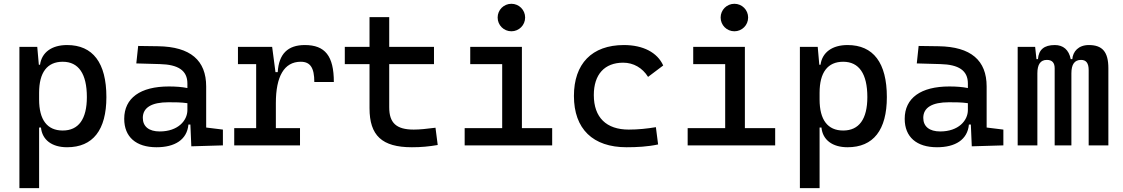

<svg xmlns="http://www.w3.org/2000/svg" viewBox="-20 -764 5899 1009"><path d="M82 224.6H185.5V-93.8H195.3C201.7 -28.8 252.9 9.8 332.5 9.8C468.3 9.8 539.1 -80.6 539.1 -253.9C539.1 -433.6 468.3 -527.3 332.5 -527.3C252 -527.3 199.2 -488.8 190.4 -423.8H184.1L175.8 -517.6H82ZM185.5 -241.2V-276.4C185.5 -383.3 228 -439.5 309.6 -439.5C393.1 -439.5 436.5 -376 436.5 -253.9C436.5 -138.2 393.1 -78.1 309.6 -78.1C228 -78.1 185.5 -134.3 185.5 -241.2Z M985.4 4.9 1151.4 0V-83L1063.5 -93.8V-309.6C1063.5 -446.3 981.4 -518.6 810.5 -521L706.1 -522.5L696.3 -430.7L820.3 -427.2C916 -424.8 964.8 -394 964.8 -325.2V-301.3C936.5 -307.1 904.3 -309.6 867.2 -309.6C717.8 -309.6 632.8 -249 632.8 -139.6C632.8 -44.4 694.8 9.8 802.7 9.8C898.9 9.8 962.9 -29.8 970.2 -109.4H980.5ZM964.8 -221.7V-185.5C964.8 -130.9 916 -73.2 819.3 -73.2C762.7 -73.2 730.5 -99.1 730.5 -144.5C730.5 -198.7 776.9 -226.6 865.2 -226.6C898.9 -226.6 931.6 -226.6 964.8 -221.7Z M1429.7 -222.7C1429.7 -361.3 1472.7 -439.5 1560.5 -439.5C1610.4 -439.5 1631.8 -408.2 1631.8 -333H1734.4C1734.4 -469.7 1688.5 -527.3 1582 -527.3C1492.2 -527.3 1445.3 -480.5 1439.5 -384.8H1427.7L1410.2 -517.6H1230.5V-426.8H1326.2V-90.8H1210.9V0H1556.6V-90.8H1429.7Z M2144.5 9.8C2193.4 9.8 2234.4 5.9 2280.3 -2L2268.6 -92.8C2221.7 -86.9 2186.5 -83 2154.3 -83C2062.5 -83 2025.4 -118.2 2025.4 -200.2V-426.8H2260.7V-517.6H2025.4V-673.8H1921.9V-517.6H1792V-426.8H1921.9V-195.3C1921.9 -51.8 1987.3 9.8 2144.5 9.8Z M2421.9 0H2881.8V-90.8H2722.7V-517.6H2451.2V-426.8H2619.1V-90.8H2421.9ZM2667.5 -599.6C2707.5 -599.6 2739.7 -631.8 2739.7 -671.9C2739.7 -711.9 2707.5 -744.1 2667.5 -744.1C2627.4 -744.1 2595.2 -711.9 2595.2 -671.9C2595.2 -631.8 2627.4 -599.6 2667.5 -599.6Z M3272.5 9.8C3326.7 9.8 3384.8 6.8 3438.5 -4.9L3426.8 -95.7C3380.9 -87.9 3332.5 -83 3284.2 -83C3166.5 -83 3100.6 -146.5 3100.6 -264.6C3100.6 -373 3157.2 -434.6 3254.9 -434.6C3309.1 -434.6 3356.4 -407.2 3385.7 -359.9L3465.3 -419.9C3434.6 -488.3 3359.4 -527.3 3258.8 -527.3C3090.3 -527.3 2996.1 -428.7 2996.1 -259.8C2996.1 -85.9 3096.2 9.8 3272.5 9.8Z M3593.8 0H4053.7V-90.8H3894.5V-517.6H3623V-426.8H3791V-90.8H3593.8ZM3839.4 -599.6C3879.4 -599.6 3911.6 -631.8 3911.6 -671.9C3911.6 -711.9 3879.4 -744.1 3839.4 -744.1C3799.3 -744.1 3767.1 -711.9 3767.1 -671.9C3767.1 -631.8 3799.3 -599.6 3839.4 -599.6Z M4183.6 224.6H4287.1V-93.8H4296.9C4303.2 -28.8 4354.5 9.8 4434.1 9.8C4569.8 9.8 4640.6 -80.6 4640.6 -253.9C4640.6 -433.6 4569.8 -527.3 4434.1 -527.3C4353.5 -527.3 4300.8 -488.8 4292 -423.8H4285.6L4277.3 -517.6H4183.6ZM4287.1 -241.2V-276.4C4287.1 -383.3 4329.6 -439.5 4411.1 -439.5C4494.6 -439.5 4538.1 -376 4538.1 -253.9C4538.1 -138.2 4494.6 -78.1 4411.1 -78.1C4329.6 -78.1 4287.1 -134.3 4287.1 -241.2Z M5086.9 4.9 5252.9 0V-83L5165 -93.8V-309.6C5165 -446.3 5083 -518.6 4912.1 -521L4807.6 -522.5L4797.9 -430.7L4921.9 -427.2C5017.6 -424.8 5066.4 -394 5066.4 -325.2V-301.3C5038.1 -307.1 5005.9 -309.6 4968.8 -309.6C4819.3 -309.6 4734.4 -249 4734.4 -139.6C4734.4 -44.4 4796.4 9.8 4904.3 9.8C5000.5 9.8 5064.5 -29.8 5071.8 -109.4H5082ZM5066.4 -221.7V-185.5C5066.4 -130.9 5017.6 -73.2 4920.9 -73.2C4864.3 -73.2 4832 -99.1 4832 -144.5C4832 -198.7 4878.4 -226.6 4966.8 -226.6C5000.5 -226.6 5033.2 -226.6 5066.4 -221.7Z M5701.2 0H5804.7V-405.3C5804.7 -491.2 5773.4 -527.3 5702.1 -527.3C5647.5 -527.3 5618.2 -493.2 5615.2 -453.1H5606.9C5597.2 -502.9 5566.9 -527.3 5523.4 -527.3C5466.8 -527.3 5438.5 -502.9 5434.6 -453.1H5426.8L5419.9 -517.6H5328.1V0H5431.6V-378.9C5431.6 -425.8 5448.2 -449.2 5481.4 -449.2C5508.8 -449.2 5522.5 -434.6 5522.5 -405.3V0H5610.4V-378.9C5610.4 -425.8 5627 -449.2 5661.1 -449.2C5688.5 -449.2 5701.2 -431.6 5701.2 -395.5Z"/></svg>

Font: CaskaydiaCove Nerd Font
Style: Regular
Weight: 400
Designer: Aaron Bell
Foundry: Saja Typeworks
Version: Version 2111.1;Nerd Fonts 2.3.3